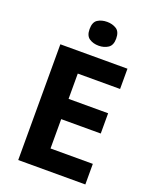

<svg xmlns="http://www.w3.org/2000/svg" viewBox="-168 -1021 888 1113"><g transform="rotate(20 276.0 -464.5)"><path d="M499 0H85V-714H499V-589H238V-433H482V-308H238V-127H499ZM296 -929Q329 -929 353.5 -913.5Q378 -898 378 -855Q378 -814 353.5 -798Q329 -782 296 -782Q262 -782 238 -798Q214 -814 214 -855Q214 -898 238 -913.5Q262 -929 296 -929Z"/></g></svg>

Font: Noto Sans Thai Looped
Style: Bold
Weight: 700
Designer: Sasikarn Vongin, Ben Mitchell
Foundry: The Fontpad Ltd
Version: Version 1.001; ttfautohint (v1.8.4.7-5d5b)